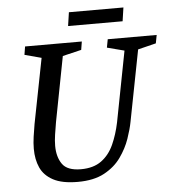

<svg xmlns="http://www.w3.org/2000/svg" viewBox="-53 -796 775 856"><g transform="rotate(-5 334.0 -368.5)"><path d="M261 10Q191 10 151 -11.5Q111 -33 94.5 -69.5Q78 -106 78 -154Q78 -179 82 -207.5Q86 -236 91 -264L148 -555L73 -575L79 -612H333L327 -575L243 -555L187 -264Q182 -235 178 -208.5Q174 -182 174 -159Q174 -109 196.5 -77Q219 -45 280 -45Q336 -45 371.5 -71Q407 -97 427 -141.5Q447 -186 458 -239L519 -555L442 -575L449 -612H668L661 -575L580 -555L518 -236Q512 -204 497.5 -162Q483 -120 455 -80.5Q427 -41 380 -15.5Q333 10 261 10ZM278 -686 287 -747H531L522 -686Z"/></g></svg>

Font: Manuale Medium
Style: Italic
Weight: 500
Italic angle: -11°
Version: Version 1.002